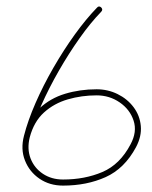

<svg xmlns="http://www.w3.org/2000/svg" viewBox="-20 -571 474 600"><path d="M296 -548Q303 -541 296 -534Q263 -500 229 -452Q195 -404 164 -350Q133 -296 109 -242Q85 -188 73 -142Q64 -106 75.5 -76Q87 -46 114 -28Q141 -10 177 -10Q245 -10 300 -33.5Q355 -57 388 -120Q409 -159 397.5 -194Q386 -229 354 -251Q322 -273 282 -273Q235 -273 192 -260.5Q149 -248 117.5 -219.5Q86 -191 73 -142Q71 -133 62 -135Q52 -137 55 -147Q69 -200 103 -232Q137 -264 183.5 -278Q230 -292 282 -292Q317 -292 347.5 -277Q378 -262 397.5 -236Q417 -210 420 -177.5Q423 -145 405 -111Q369 -44 310 -17.5Q251 9 177 9Q135 9 103.5 -12.5Q72 -34 58 -69.5Q44 -105 55 -147Q67 -194 91 -249Q115 -304 147 -359.5Q179 -415 214 -463.5Q249 -512 283 -547Q289 -554 296 -548Z"/></svg>

Font: FRB American Cursive Guidelines Extralight
Style: Italic
Weight: 200
Italic angle: -25°
Version: Version 2.0;Modular Font Editor K font №1